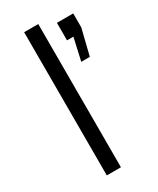

<svg xmlns="http://www.w3.org/2000/svg" viewBox="-186 -778 688 836"><g transform="rotate(-30 158.0 -360.0)"><path d="M161 -720V0H90V-720ZM266 -596H234V-684H316V-614L284 -484H241Z"/></g></svg>

Font: Chivo Light
Style: Regular
Weight: 300
Designer: Hector Gatti
Foundry: Omnibus-Type
Version: Version 1.007